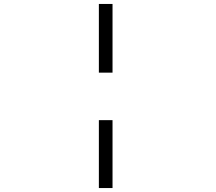

<svg xmlns="http://www.w3.org/2000/svg" viewBox="-20 -820 1090 970"><path d="M479.5 -453V-800H548.5V-453ZM548.5 -213V130H479.5V-213Z"/></svg>

Font: League Mono Extended Light
Style: Regular
Weight: 300
Width: 9
Designer: Tyler Finck
Foundry: The League of Moveable Type / Tyler Finck
Version: Version 2.210